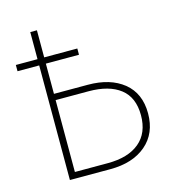

<svg xmlns="http://www.w3.org/2000/svg" viewBox="-106 -800 812 890"><g transform="rotate(-15 300.0 -355.0)"><path d="M16 -550V-580H120V-710H152V-580H311V-550H152V-405H314Q422 -405 486 -353Q550 -301 550 -205Q550 -109 486 -54.5Q422 0 314 0H120V-550ZM152 -375V-30H310Q408 -30 462 -75Q516 -120 516 -205Q516 -291 462 -333Q408 -375 310 -375Z"/></g></svg>

Font: Geist Mono Thin
Style: Regular
Weight: 100
Monospace: yes
Designer: Basement.studio, Andrés Briganti, Mateo Zaragoza
Foundry: Basement.studio, Vercel, Andrés Briganti, Guido Ferreyra, Mateo Zaragoza
Version: Version 1.500; ttfautohint (v1.8.4.7-5d5b)